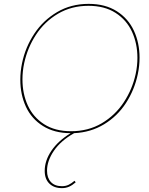

<svg xmlns="http://www.w3.org/2000/svg" viewBox="-20 -683 772 992"><path d="M701 -385Q701 -342 692 -300Q675 -219 631 -151Q587 -83 518 -41Q449 1 363 5Q294 44 258.5 96Q223 148 223 199Q223 236 243 257.5Q263 279 300 279Q319 279 334 272Q349 265 365 251L371 259Q354 274 337 281.5Q320 289 300 289Q259 289 235 265.5Q211 242 211 200Q211 147 245.5 96Q280 45 345 5Q261 5 202 -32Q143 -69 114 -131.5Q85 -194 85 -271Q85 -314 94 -357Q111 -439 157 -508.5Q203 -578 275 -620.5Q347 -663 438 -663Q524 -663 583.5 -625Q643 -587 672 -524Q701 -461 701 -385ZM690 -384Q690 -458 662 -519Q634 -580 577 -616.5Q520 -653 437 -653Q349 -653 279.5 -612Q210 -571 166 -503.5Q122 -436 105 -357Q96 -315 96 -273Q96 -199 123.5 -138.5Q151 -78 207.5 -41.5Q264 -5 347 -5Q436 -5 505.5 -46Q575 -87 619.5 -154.5Q664 -222 681 -301Q690 -343 690 -384Z"/></svg>

Font: Ysabeau Hairline
Style: Italic
Weight: 100
Italic angle: -12°
Designer: Christian Thalmann (Catharsis Fonts)
Version: Version 0.003